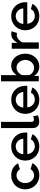

<svg xmlns="http://www.w3.org/2000/svg" viewBox="1445 -2215 780 3710"><g transform="rotate(-90 1835.0 -360.0)"><path d="M304 10Q241 10 191 -12.5Q141 -35 105.5 -72Q70 -109 50.5 -158.5Q31 -208 31 -263Q31 -317 50 -366.5Q69 -416 104.5 -452.5Q140 -489 190 -511Q240 -533 303 -533Q386 -533 445 -496.5Q504 -460 534 -401L418 -365Q400 -397 369.5 -414Q339 -431 301 -431Q270 -431 243 -419Q216 -407 196 -384Q176 -361 164.5 -330.5Q153 -300 153 -263Q153 -226 164.5 -194Q176 -162 196.5 -139.5Q217 -117 244 -104Q271 -91 302 -91Q322 -91 340.5 -96.5Q359 -102 375 -111Q391 -120 403 -133Q415 -146 421 -160L537 -124Q524 -96 501.5 -71Q479 -46 449 -28.5Q419 -11 382.5 -0.5Q346 10 304 10Z M860 10Q797 10 746.5 -11.5Q696 -33 661 -70Q626 -107 606.5 -156Q587 -205 587 -259Q587 -315 606 -365Q625 -415 661 -452Q697 -489 747.5 -511Q798 -533 860 -533Q923 -533 973 -510.5Q1023 -488 1057.5 -451.5Q1092 -415 1110.5 -366Q1129 -317 1129 -264Q1129 -252 1128.5 -241Q1128 -230 1127 -223H713Q715 -190 728 -163Q741 -136 762 -117Q783 -98 809 -87.5Q835 -77 863 -77Q884 -77 905 -82.5Q926 -88 944 -98Q962 -108 975.5 -122.5Q989 -137 996 -154L1097 -125Q1084 -96 1060.5 -71Q1037 -46 1006.5 -28.5Q976 -11 938.5 -0.5Q901 10 860 10ZM1011 -300Q1008 -332 995 -359.5Q982 -387 961.5 -406Q941 -425 915 -435.5Q889 -446 860 -446Q829 -446 803 -435Q777 -424 757 -405Q737 -386 724.5 -359Q712 -332 709 -300Z M1216 -730H1335V-157Q1335 -137 1338 -125Q1341 -113 1347 -106.5Q1353 -100 1361 -97.5Q1369 -95 1378 -95Q1396 -95 1414 -99.5Q1432 -104 1445 -110L1461 -17Q1436 -6 1402.5 1Q1369 8 1341 8Q1282 8 1249 -24Q1216 -56 1216 -114Z M1763 10Q1700 10 1649.5 -11.5Q1599 -33 1564 -70Q1529 -107 1509.5 -156Q1490 -205 1490 -259Q1490 -315 1509 -365Q1528 -415 1564 -452Q1600 -489 1650.5 -511Q1701 -533 1763 -533Q1826 -533 1876 -510.5Q1926 -488 1960.5 -451.5Q1995 -415 2013.5 -366Q2032 -317 2032 -264Q2032 -252 2031.5 -241Q2031 -230 2030 -223H1616Q1618 -190 1631 -163Q1644 -136 1665 -117Q1686 -98 1712 -87.5Q1738 -77 1766 -77Q1787 -77 1808 -82.5Q1829 -88 1847 -98Q1865 -108 1878.5 -122.5Q1892 -137 1899 -154L2000 -125Q1987 -96 1963.5 -71Q1940 -46 1909.5 -28.5Q1879 -11 1841.5 -0.5Q1804 10 1763 10ZM1914 -300Q1911 -332 1898 -359.5Q1885 -387 1864.5 -406Q1844 -425 1818 -435.5Q1792 -446 1763 -446Q1732 -446 1706 -435Q1680 -424 1660 -405Q1640 -386 1627.5 -359Q1615 -332 1612 -300Z M2407 10Q2377 10 2349.5 2.5Q2322 -5 2298.5 -18Q2275 -31 2256 -50.5Q2237 -70 2223 -93V0H2119V-730H2238V-427Q2268 -476 2314 -504.5Q2360 -533 2422 -533Q2474 -533 2516.5 -510.5Q2559 -488 2589.5 -450.5Q2620 -413 2636.5 -363.5Q2653 -314 2653 -260Q2653 -203 2634.5 -154Q2616 -105 2583 -68.5Q2550 -32 2505 -11Q2460 10 2407 10ZM2375 -91Q2409 -91 2438 -104.5Q2467 -118 2488 -141.5Q2509 -165 2520.5 -195.5Q2532 -226 2532 -260Q2532 -293 2521 -324Q2510 -355 2490 -379Q2470 -403 2443 -417Q2416 -431 2383 -431Q2359 -431 2337 -422.5Q2315 -414 2296.5 -399.5Q2278 -385 2263 -365Q2248 -345 2238 -322V-189Q2244 -168 2258.5 -150Q2273 -132 2292.5 -119Q2312 -106 2333.5 -98.5Q2355 -91 2375 -91Z M3052 -420Q3033 -426 3014 -426Q2990 -426 2968.5 -416.5Q2947 -407 2928.5 -392Q2910 -377 2895.5 -358Q2881 -339 2871 -319V0H2748V-523H2862V-410Q2891 -467 2934.5 -500Q2978 -533 3025 -533Q3043 -533 3060.5 -531Q3078 -529 3086 -526Z M3378 10Q3315 10 3264.5 -11.5Q3214 -33 3179 -70Q3144 -107 3124.5 -156Q3105 -205 3105 -259Q3105 -315 3124 -365Q3143 -415 3179 -452Q3215 -489 3265.5 -511Q3316 -533 3378 -533Q3441 -533 3491 -510.5Q3541 -488 3575.5 -451.5Q3610 -415 3628.5 -366Q3647 -317 3647 -264Q3647 -252 3646.5 -241Q3646 -230 3645 -223H3231Q3233 -190 3246 -163Q3259 -136 3280 -117Q3301 -98 3327 -87.5Q3353 -77 3381 -77Q3402 -77 3423 -82.5Q3444 -88 3462 -98Q3480 -108 3493.5 -122.5Q3507 -137 3514 -154L3615 -125Q3602 -96 3578.5 -71Q3555 -46 3524.5 -28.5Q3494 -11 3456.5 -0.5Q3419 10 3378 10ZM3529 -300Q3526 -332 3513 -359.5Q3500 -387 3479.5 -406Q3459 -425 3433 -435.5Q3407 -446 3378 -446Q3347 -446 3321 -435Q3295 -424 3275 -405Q3255 -386 3242.5 -359Q3230 -332 3227 -300Z"/></g></svg>

Font: Rising Sun SemiBold
Style: Regular
Weight: 600
Designer: Matt McInerney, Pablo Impallari, Rodrigo Fuenzalida (Raleway font), Stephen Hutchings (Greek), Cristiano Sobral (main ch
Foundry: The Rising Sun Project Authors
Version: Version 4.327; ttfautohint (v1.8.4.7-5d5b-dirty)